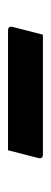

<svg xmlns="http://www.w3.org/2000/svg" viewBox="160 -544 129 490"><g transform="rotate(-90 225.0 -299.5)"><path d="M86 -344H392Q403 -344 401 -333Q396 -313 391 -294Q386 -275 381 -255H75Q64 -255 66 -266Q71 -286 76 -305Q81 -324 86 -344Z"/></g></svg>

Font: Recursive Sn Lnr St
Style: Italic
Weight: 400
Italic angle: -15°
Version: Version 1.079;hotconv 1.0.112;makeotfexe 2.5.65598; ttfautoh